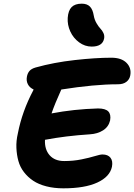

<svg xmlns="http://www.w3.org/2000/svg" viewBox="-20 -1028 737 1055"><path d="M483.9 -772Q446.3 -772 414.6 -795.4Q382.8 -818.8 366.2 -855.2Q349.6 -891.6 352.1 -930.2Q355 -970.2 373.5 -989Q392.1 -1007.8 429.2 -1007.8Q458.5 -1007.8 474.1 -991.9Q489.7 -976.1 495.1 -942.9Q499 -919.9 510.3 -900.6Q521.5 -881.3 531.7 -870.8Q542 -860.4 548.6 -845.9Q555.2 -831.5 551.8 -814.9Q542.5 -772 483.9 -772ZM328.1 6.8Q276.9 6.8 234.4 -4.2Q191.9 -15.1 162.4 -34.9Q132.8 -54.7 111.6 -82.3Q90.3 -109.9 81.1 -143.3Q71.8 -176.8 70.1 -215.3Q68.4 -253.9 78.1 -294.9Q101.6 -416.5 163.1 -532.2Q163.1 -534.2 165 -536.1Q142.6 -546.4 133.1 -565.2Q123.5 -584 127.9 -606.9Q131.3 -625.5 141.8 -637.9Q152.3 -650.4 175.8 -657.2Q275.4 -685.1 390.9 -698Q506.3 -710.9 591.8 -710.9Q647 -710.9 675 -682.9Q703.1 -654.8 695.8 -613.8Q691.9 -591.8 674.6 -578.4Q657.2 -564.9 627.9 -564.9Q499 -564.9 316.9 -536.1Q281.2 -457.5 263.2 -404.8Q385.3 -428.2 518.1 -432.1Q559.1 -432.1 575 -415.8Q590.8 -399.4 585 -366.2Q576.7 -331.1 546.4 -311.8Q516.1 -292.5 474.1 -290Q339.8 -281.2 227.1 -259.8Q224.6 -207 252.7 -175Q280.8 -143.1 333 -143.1Q382.8 -143.1 427.2 -152.1Q471.7 -161.1 501 -170.2Q530.3 -179.2 543 -179.2Q573.2 -179.2 587.2 -161.1Q601.1 -143.1 595.2 -111.8Q583.5 -56.6 514.6 -24.9Q445.8 6.8 328.1 6.8Z"/></svg>

Font: Shantell Sans Normal
Style: Bold Italic
Weight: 700
Italic angle: -11.31°
Designer: Stephen Nixon, Anya Danilova, Shantell Martin
Foundry: Arrow Type
Version: Version 1.006;[559af2be0]